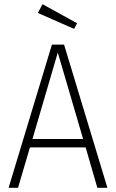

<svg xmlns="http://www.w3.org/2000/svg" viewBox="-20 -897 554 917"><path d="M445 0 389 -193H123L66 0H21L228 -684H286L493 0ZM135 -233H377L256 -646ZM183 -877 348 -786 334 -759 161 -835Z"/></svg>

Font: Fira Sans Condensed ExtraLight
Style: Regular
Weight: 275
Width: 3
Designer: Carrois Corporate & Edenspiekermann AG
Foundry: Carrois Corporate GbR & Edenspiekermann AG
Version: Version 4.203